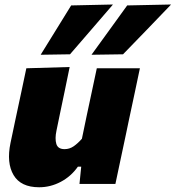

<svg xmlns="http://www.w3.org/2000/svg" viewBox="-20 -796 760 831"><path d="M149.5 14.5Q70 14.5 38.8 -38.2Q7.5 -91 25.5 -177.5Q30 -199.5 34.8 -221.5Q39.5 -243.5 45.5 -272.5Q61 -345 72 -396.5Q83 -448 94 -500.5L281.5 -506Q271 -454 260.2 -402.5Q249.5 -351 238 -296.5L224.5 -231Q217 -196 223.8 -173.2Q230.5 -150.5 259.5 -150.5Q281 -150.5 299 -163Q317 -175.5 334.5 -195.5L355.5 -296.5Q367.5 -351 377.5 -399.5Q387.5 -448 399 -500.5H585.5Q574.5 -448 563.5 -396.2Q552.5 -344.5 537 -272L525 -214.5Q512 -152.5 501.2 -102.5Q490.5 -52.5 479.5 0H324L331.5 -74.5H317Q287.5 -32.5 243 -9Q198.5 14.5 149.5 14.5ZM376 -559Q415 -613 453.5 -666Q492 -719 530.5 -772.5L720.5 -776.5Q667 -720.5 614.8 -666.5Q562.5 -612.5 512.5 -561ZM156 -559Q189.5 -613 222.2 -666Q255 -719 288 -772.5L469 -776.5Q421 -720.5 374.2 -666.5Q327.5 -612.5 283 -561Z"/></svg>

Font: Commissioner ExtraBold
Style: Italic
Weight: 800
Italic angle: -12°
Designer: Kostas Bartsokas
Foundry: Kostas Bartsokas
Version: Version 1.000; ttfautohint (v1.8.3)